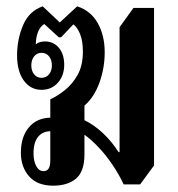

<svg xmlns="http://www.w3.org/2000/svg" viewBox="-20 -577 564 607"><path d="M148 10Q98 10 72 -19.5Q46 -49 46 -94Q46 -144 71 -174Q96 -204 139 -205V-263Q161 -273 185 -292Q209 -311 225.5 -340.5Q242 -370 242 -414Q242 -447 233.5 -468.5Q225 -490 212 -500L173 -459H166L120 -501Q95 -486 93 -437Q105 -446 122 -446Q149 -446 166 -426Q183 -406 183 -372Q183 -338 163 -315.5Q143 -293 111 -293Q77 -293 55.5 -322Q34 -351 34 -402Q34 -453 53 -497.5Q72 -542 115 -557L169 -506L224 -557Q267 -543 289 -504Q311 -465 311 -412Q311 -362 294.5 -316Q278 -270 247 -243V-197Q278 -182 306 -155.5Q334 -129 355 -96H358V-491L402 -552H467V-54L423 6H371Q356 -26 335 -57Q314 -88 290.5 -112.5Q267 -137 247 -151V-89Q247 -35 220.5 -12.5Q194 10 148 10ZM111 -331Q126 -331 135 -342Q144 -353 144 -370Q144 -388 135 -399Q126 -410 111 -410Q97 -410 88 -399Q79 -388 79 -370Q79 -353 88 -342Q97 -331 111 -331ZM118 -36Q139 -36 139 -69V-162Q115 -162 100.5 -144.5Q86 -127 86 -92Q86 -68 94.5 -52Q103 -36 118 -36Z"/></svg>

Font: Noto Serif Thai ExtraCondensed SemiBold
Style: Regular
Weight: 600
Width: 2
Designer: Monotype Design Team
Foundry: Monotype Imaging Inc.
Version: Version 2.001; ttfautohint (v1.8.4.7-5d5b)